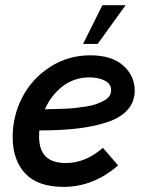

<svg xmlns="http://www.w3.org/2000/svg" viewBox="-20 -710 545 739"><path d="M463.4 -689.9 356 -541H299.8L374 -689.9ZM498.5 -361.3Q498.5 -317.9 470.9 -287.1Q443.4 -256.3 391.8 -239.5Q340.3 -222.7 276.9 -215.3Q213.4 -208 131.3 -208Q130.4 -192.4 130.4 -184.6Q130.4 -134.3 155.3 -108.4Q180.2 -82.5 233.9 -82.5Q309.1 -82.5 376 -141.1L434.6 -73.2Q339.4 9.3 224.6 9.3Q126 9.3 77.4 -42Q28.8 -93.3 28.8 -182.6Q28.8 -264.6 66.2 -336.2Q103.5 -407.7 172.9 -452.4Q242.2 -497.1 327.6 -497.1Q409.7 -497.1 454.1 -457.8Q498.5 -418.5 498.5 -361.3ZM324.7 -412.1Q265.6 -412.1 221.4 -378.2Q177.2 -344.2 152.8 -289.6Q174.3 -290 189 -290.3Q203.6 -290.5 228.8 -291.5Q253.9 -292.5 271.7 -294.7Q289.6 -296.9 312.3 -300.3Q335 -303.7 350.3 -309.3Q365.7 -314.9 379.6 -322.3Q393.6 -329.6 400.6 -339.8Q407.7 -350.1 407.7 -362.8Q407.7 -386.7 383.8 -399.4Q359.9 -412.1 324.7 -412.1Z"/></svg>

Font: HK Grotesk SmBold Legacy Italic
Style: Regular
Weight: 600
Italic angle: -13°
Designer: Alfredo Marco Pradil
Foundry: Hanken Design Co.
Version: Version 2.022;PS 002.022;hotconv 1.0.88;makeotf.lib2.5.64775